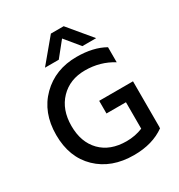

<svg xmlns="http://www.w3.org/2000/svg" viewBox="-205 -1025 1092 1170"><g transform="rotate(-30 340.5 -439.5)"><path d="M615 -385V-62H614L615 -55Q528 8 397 8Q239 8 142.5 -85Q46 -178 46 -335.5Q46 -493 143.5 -589.5Q241 -686 391 -686Q508 -686 587 -641V-535Q501 -589 394 -589Q287 -589 220.5 -520Q154 -451 154 -336.5Q154 -222 219.5 -155Q285 -88 400 -88Q460 -88 514 -110V-296H377V-385ZM371 -827 289 -725H192L327 -887H417L552 -725H455Z"/></g></svg>

Font: Hind Medium
Style: Regular
Weight: 500
Designer: Manushi Parikh, Satya Rajpurohit
Foundry: Indian Type Foundry
Version: Version 1.201;PS 1.0;hotconv 1.0.78;makeotf.lib2.5.61930; tt